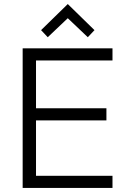

<svg xmlns="http://www.w3.org/2000/svg" viewBox="-20 -929 626 949"><path d="M92 0V-690H536V-630H158V-394H506V-334H158V-60H536V0ZM183 -780 315 -909 447 -780 414 -745 315 -839 216 -745Z"/></svg>

Font: Oxanium Light
Style: Regular
Weight: 300
Designer: Severin Meyer
Version: Version 1.000